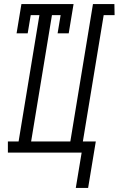

<svg xmlns="http://www.w3.org/2000/svg" viewBox="-20 -755 587 950"><path d="M355 175 384 0H19V-55H72L175 -680H132L117 -590H62L86 -735H344L320 -590H265L280 -680H237L134 -55H328L440 -735H546L547 -680H493L390 -55H454L416 175Z"/></svg>

Font: Iosevka Curly Slab Light
Style: Italic
Weight: 300
Italic angle: -9°
Monospace: yes
Designer: Belleve Invis
Foundry: Belleve Invis
Version: Version 22.1.2; ttfautohint (v1.8.4)